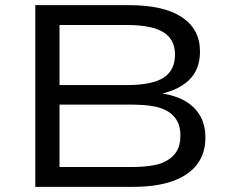

<svg xmlns="http://www.w3.org/2000/svg" viewBox="-20 -725 901 745"><path d="M117 0V-705H481Q615 -705 685.5 -658.5Q756 -612 756 -525Q756 -454 711.5 -412.5Q667 -371 585 -357V-365Q644 -360 687 -339Q730 -318 753.5 -281Q777 -244 777 -191Q777 -130 745 -87.5Q713 -45 650.5 -22.5Q588 0 496 0ZM211 -77H490Q510 -77 534.5 -78.5Q559 -80 584.5 -85.5Q610 -91 632 -104.5Q654 -118 667 -140.5Q680 -163 680 -198Q680 -234 667 -256.5Q654 -279 632.5 -292Q611 -305 586 -310.5Q561 -316 536.5 -317.5Q512 -319 493 -319H211ZM211 -395H473Q570 -395 614.5 -423.5Q659 -452 659 -513Q659 -572 614 -600Q569 -628 472 -628H211Z"/></svg>

Font: Nunito Sans 10pt Expanded
Style: Regular
Weight: 400
Width: 7
Designer: Vernon Adams
Foundry: Vernon Adams
Version: Version 3.101;gftools[0.9.27]